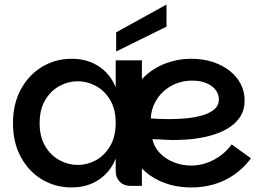

<svg xmlns="http://www.w3.org/2000/svg" viewBox="-20 -816 1161 843"><path d="M295 7Q223 7 164.5 -28Q106 -63 71.5 -126.5Q37 -190 37 -275Q37 -360 71.5 -423.5Q106 -487 164.5 -522.5Q223 -558 295 -558Q363 -558 414 -524.5Q465 -491 488 -432V-551H603V0H552Q524 0 506 -18Q488 -36 488 -64V-120Q465 -61 414 -27Q363 7 295 7ZM321 -92Q364 -92 402 -113Q440 -134 464 -175.5Q488 -217 488 -276Q488 -336 464 -376.5Q440 -417 402 -438Q364 -459 321 -459Q279 -459 240.5 -438Q202 -417 178 -376Q154 -335 154 -275Q154 -216 178 -175Q202 -134 240.5 -113Q279 -92 321 -92ZM821 7Q754 7 699.5 -14Q645 -35 606.5 -73Q568 -111 547.5 -161.5Q527 -212 527 -272Q527 -337 550.5 -389.5Q574 -442 614.5 -480Q655 -518 708 -538Q761 -558 819 -558Q871 -558 914 -544Q957 -530 988.5 -505Q1020 -480 1037 -447Q1054 -414 1054 -376Q1054 -333 1034 -302.5Q1014 -272 979 -251.5Q944 -231 900 -219.5Q856 -208 808 -204Q760 -200 713 -202Q703 -203 688 -203.5Q673 -204 661.5 -204.5Q650 -205 649 -205Q656 -172 680.5 -145.5Q705 -119 742 -104Q779 -89 821 -89Q855 -89 888.5 -101Q922 -113 950 -134Q978 -155 997 -182L1082 -121Q1049 -77 1007.5 -48.5Q966 -20 919 -6.5Q872 7 821 7ZM723 -293Q760 -293 798 -296.5Q836 -300 868.5 -309.5Q901 -319 921 -336Q941 -353 941 -380Q941 -403 926.5 -421.5Q912 -440 886 -451Q860 -462 825 -462Q773 -462 732 -439Q691 -416 667.5 -378Q644 -340 642 -296Q656 -295 677 -294Q698 -293 723 -293ZM711 -796V-699L490 -590V-674Z"/></svg>

Font: Parkinsans Medium
Style: Regular
Weight: 500
Designer: Red Stone, Indian Type Foundry
Foundry: Indian Type Foundry
Version: Version 1.000